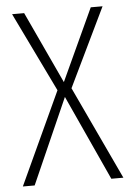

<svg xmlns="http://www.w3.org/2000/svg" viewBox="-51 -723 519 761"><g transform="rotate(-5 209.0 -342.0)"><path d="M235 -371 409 0H361L206 -339L56 0H9L179 -368L26 -684H74L207 -398L339 -684H386Z"/></g></svg>

Font: Fira Sans Extra Condensed ExtraLight
Style: Regular
Weight: 275
Width: 1
Designer: Carrois Corporate & Edenspiekermann AG
Foundry: Carrois Corporate GbR & Edenspiekermann AG
Version: Version 4.203